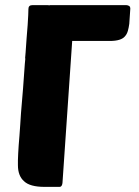

<svg xmlns="http://www.w3.org/2000/svg" viewBox="-20 -730 543 750"><path d="M484 -707Q489 -704 489 -696L485 -637Q483 -622 479.5 -609.5Q476 -597 468 -588Q453 -570 409 -570H262L224 -15Q222 0 213 0H154Q97 0 74 -22Q50 -43 50 -85Q50 -93 50 -104Q50 -115 51 -130Q52 -145 53 -162.5Q54 -180 56 -200Q58 -220 59 -242Q60 -264 62 -288Q64 -312 66 -336Q68 -360 70 -384Q72 -408 73.5 -432.5Q75 -457 77 -481Q78 -486 78 -491.5Q78 -497 79 -502H78Q79 -508 79 -513.5Q79 -519 80 -525Q82 -555 84 -582Q86 -609 88 -632Q91 -677 91 -695Q91 -710 107 -710H162Q170 -710 174 -709V-710H473Q478 -710 484 -707Z"/></svg>

Font: Poetsen One
Style: Regular
Weight: 400
Designer: Pablo Impallari, Rodrigo Fuenzalida
Foundry: Pablo Impallari, Rodrigo Fuenzalida
Version: Version 1.001; ttfautohint (v0.93) -l 8 -r 50 -G 200 -x 14 -